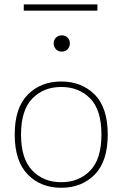

<svg xmlns="http://www.w3.org/2000/svg" viewBox="-20 -866 568 891"><path d="M90.3 -845.7V-816.4H432.1V-845.7ZM229 -664.6C229 -643.6 244.6 -626.5 266.6 -626.5C289.6 -626.5 304.2 -643.6 304.2 -664.6C304.2 -685.5 289.6 -702.1 266.6 -702.1C244.6 -702.1 229 -685.5 229 -664.6ZM264.2 -487.8C200.7 -487.8 148.9 -467.3 108.9 -426.8C68.4 -386.2 48.3 -324.2 48.3 -241.7C48.3 -159.2 68.4 -97.2 108.9 -56.2C148.9 -15.1 200.7 5.4 264.2 5.4C327.6 5.4 379.4 -15.1 419.9 -56.2C460 -97.2 480 -159.2 480 -241.7C480 -324.2 460 -386.2 419.9 -426.8C379.4 -467.3 327.6 -487.8 264.2 -487.8ZM264.2 -462.4C319.3 -462.4 364.3 -444.3 398.9 -408.7C433.6 -373 450.7 -317.4 450.7 -241.7C450.7 -166 433.6 -110.4 398.9 -74.7C364.3 -38.6 319.3 -20.5 264.2 -20.5C209 -20.5 164.6 -38.6 129.9 -74.7C95.2 -110.4 77.6 -166 77.6 -241.7C77.6 -317.4 95.2 -373 129.9 -408.7C164.6 -444.3 209 -462.4 264.2 -462.4Z"/></svg>

Font: Estedad Thin
Style: Regular
Weight: 100
Designer: Amin Abedi
Version: Version 7.3